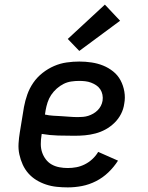

<svg xmlns="http://www.w3.org/2000/svg" viewBox="-20 -805 640 833"><path d="M274 8Q250 8 226 5.5Q202 3 179.5 -4.5Q157 -12 137.5 -24Q118 -36 103 -53Q88 -70 78.5 -91Q69 -112 64 -135Q59 -158 60.5 -182.5Q62 -207 66 -231L84 -341Q89 -368 98.5 -395Q108 -422 124.5 -446Q141 -470 164.5 -488.5Q188 -507 214.5 -518.5Q241 -530 269 -534Q297 -538 324 -538Q351 -538 377.5 -534Q404 -530 427.5 -520.5Q451 -511 471 -495Q491 -479 503 -456.5Q515 -434 519.5 -407.5Q524 -381 519 -355Q516 -332 505 -310.5Q494 -289 476.5 -272Q459 -255 438 -243.5Q417 -232 394 -226Q371 -220 348.5 -218Q326 -216 303 -216Q268 -216 232 -217Q196 -218 161 -224L160 -217Q157 -199 157 -180Q157 -161 162.5 -144.5Q168 -128 178.5 -114Q189 -100 204 -91.5Q219 -83 237 -79.5Q255 -76 274 -76Q293 -76 311.5 -79.5Q330 -83 348 -92Q366 -101 381 -115Q396 -129 406 -146L492 -108Q474 -80 450 -57Q426 -34 396.5 -19Q367 -4 336 2Q305 8 274 8ZM318 -297Q329 -297 340.5 -298Q352 -299 363 -302.5Q374 -306 384.5 -312Q395 -318 403.5 -326.5Q412 -335 417.5 -345.5Q423 -356 425 -368Q427 -381 424.5 -394Q422 -407 415 -417.5Q408 -428 397.5 -435Q387 -442 375 -446.5Q363 -451 350 -452.5Q337 -454 324 -454Q307 -454 289.5 -451.5Q272 -449 256 -441Q240 -433 226 -420.5Q212 -408 202 -393Q192 -378 186.5 -361Q181 -344 178 -327L175 -308Q193 -304 210.5 -303Q228 -302 246 -301Q264 -300 282 -298.5Q300 -297 318 -297ZM324 -584 274 -636 435 -785 501 -715Z"/></svg>

Font: Iosevka Curly Slab MdEx
Style: Italic
Weight: 500
Width: 7
Italic angle: -9°
Monospace: yes
Designer: Belleve Invis
Foundry: Belleve Invis
Version: Version 11.0.0; ttfautohint (v1.8.3)